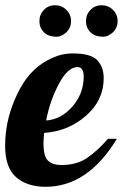

<svg xmlns="http://www.w3.org/2000/svg" viewBox="-33 -715 474 741"><path d="M418 -179.2Q305.7 5.9 143.1 5.9Q71.8 5.9 29.3 -31Q-13.2 -67.9 -13.2 -152.8Q-13.2 -267.1 44.9 -374Q89.4 -455.6 166 -490.2Q205.6 -508.8 248 -508.8Q317.4 -508.8 342.3 -482.7Q367.2 -456.5 367.2 -413.1Q367.2 -327.6 298.3 -267.8Q229.5 -208 137.2 -202.1Q134.8 -173.8 134.8 -162.1Q134.8 -110.8 152.8 -94.5Q170.9 -78.1 203.6 -78.1Q261.2 -78.1 300.5 -103.8Q339.8 -129.4 383.8 -179.2ZM290 -419.9Q290 -456.1 265.1 -456.1Q228.5 -455.1 194.3 -391.4Q160.2 -327.6 145 -250Q202.6 -253.9 246.3 -303.7Q290 -353.5 290 -419.9ZM223.1 -590.3Q204.6 -573.2 185.5 -573.2Q153.3 -573.2 136.2 -590.6Q119.1 -607.9 119.1 -633.3Q119.1 -658.7 136.2 -676.8Q153.8 -694.8 179.4 -694.8Q205.1 -694.8 223.1 -677Q241.2 -659.2 241.2 -633.5Q241.2 -607.9 223.1 -590.3ZM402.8 -590.3Q384.3 -573.2 365.2 -573.2Q334 -573.2 316.4 -590.3Q298.8 -607.4 298.8 -633.3Q298.8 -659.2 316.4 -677Q334 -694.8 359.4 -694.8Q384.8 -694.8 402.8 -677Q420.9 -659.2 420.9 -633.5Q420.9 -607.9 402.8 -590.3Z"/></svg>

Font: UVF Lobster12
Style: Regular
Weight: 400
Designer: Pablo Impallari
Foundry: Pablo Impallari. www.impallari.com
Version: Version 1.004